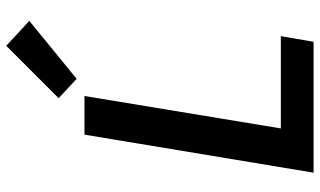

<svg xmlns="http://www.w3.org/2000/svg" viewBox="-225 -801 1026 616"><g transform="rotate(-90 288.0 -493.0)"><path d="M42 0H462L480 -105H184L288 -735H164ZM343 -760 529 -912 449 -986 281 -818Z"/></g></svg>

Font: Iosevka Sparkle
Style: Bold Italic
Weight: 700
Italic angle: -9°
Designer: Belleve Invis
Foundry: Belleve Invis
Version: Version 4.5.0; ttfautohint (v1.8.3)